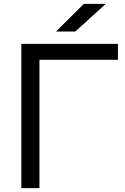

<svg xmlns="http://www.w3.org/2000/svg" viewBox="-20 -978 648 998"><path d="M593 -750V-667H142L185 -709V0H91V-750ZM416 -958H530L371 -814H271Z"/></svg>

Font: Unbounded Light
Style: Regular
Weight: 300
Designer: Luke Prowse, Jean-Baptiste Morizot, Fátima Lázaro, Florian Runge
Foundry: NaN
Version: Version 1.700